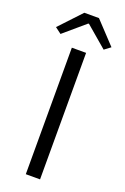

<svg xmlns="http://www.w3.org/2000/svg" viewBox="-175 -888 609 937"><g transform="rotate(20 129.0 -419.0)"><path d="M92 0V-657H166V0ZM17 -701 -15 -725 91 -838H167L273 -725L241 -701L131 -795H127Z"/></g></svg>

Font: Assistant ExtraLight
Style: Regular
Weight: 400
Version: Version 3.000